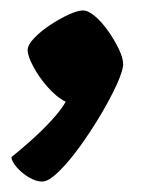

<svg xmlns="http://www.w3.org/2000/svg" viewBox="-20 -194 289 368"><path d="M61 154Q49 154 35.5 146Q22 138 12 126.5Q2 115 2 107Q16 96 37.5 77Q59 58 78 37.5Q97 17 106 1Q88 -8 71 -27.5Q54 -47 43.5 -67Q33 -87 33 -98Q33 -108 45.5 -121Q58 -134 76 -146Q94 -158 111.5 -166Q129 -174 139 -174Q149 -174 162 -163Q175 -152 187 -135Q199 -118 207.5 -100.5Q216 -83 216 -71Q216 -59 204 -32.5Q192 -6 173 26Q154 58 133 87Q112 116 92.5 135Q73 154 61 154Z"/></svg>

Font: Texturina ExtraBold
Style: Regular
Weight: 800
Designer: Guillermo Torres Carreño
Foundry: Omnibus-Type
Version: Version 1.002; ttfautohint (v1.8.3)